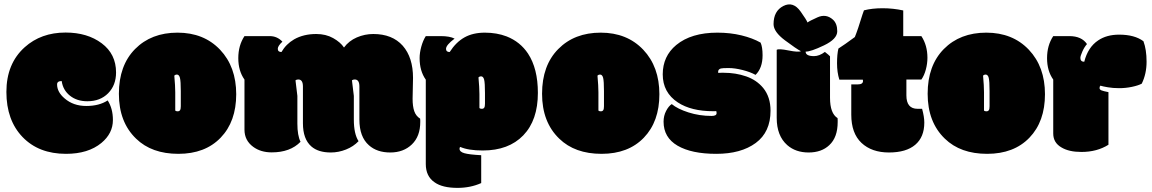

<svg xmlns="http://www.w3.org/2000/svg" viewBox="-20 -702 5371 895"><path d="M287.6 15.1Q391.1 15.1 452.6 -35.6Q506.3 -80.1 506.3 -142.6Q506.3 -196.3 481.9 -233.9Q442.4 -208 382.1 -208Q321.8 -208 281.2 -243.2Q246.1 -272.9 246.1 -308.6Q246.1 -324.2 267.6 -324.2Q273.4 -282.2 305.9 -256.1Q338.4 -230 387.2 -230Q447.3 -230 484.1 -267.3Q521 -304.7 521 -364.3Q521 -450.2 454.1 -500.2Q387.2 -550.3 285.6 -550.3Q171.4 -550.3 95.2 -481.9Q9.8 -405.3 9.8 -273.4Q9.8 -141.6 85.2 -63.2Q160.6 15.1 287.6 15.1Z M614.3 -55.7Q687 15.1 811.5 15.1Q936 15.1 1008.5 -60.1Q1081.1 -135.3 1081.1 -262.9Q1081.1 -390.6 1005.9 -470.2Q930.2 -549.8 807.6 -549.8Q685.1 -549.8 609.6 -473.4Q534.2 -397 534.2 -264.9Q534.2 -132.8 614.3 -55.7ZM796.9 -272Q796.9 -301.3 792.5 -349.6Q797.4 -354.5 804.2 -354.5Q814.9 -354.5 818.8 -339.1Q822.8 -323.7 822.8 -276.9V-207Q822.8 -193.8 819.3 -188.5Q815.9 -183.1 808.1 -183.1Q800.3 -183.1 796.9 -186.5Z M1903.3 -241.7 1905.3 -338.9Q1905.3 -434.1 1857.4 -488.8Q1808.6 -543.5 1720.2 -543.5Q1680.2 -543.5 1643.3 -527.6Q1606.4 -511.7 1583.5 -480.5Q1566.9 -505.4 1533 -524.4Q1499 -543.5 1454.1 -543.5Q1395 -543.5 1351.1 -518.6Q1313.5 -496.6 1292 -459.5Q1274.9 -459.5 1274.9 -474.6Q1274.9 -487.8 1296.4 -507.8Q1272 -533.7 1237.3 -533.7H1119.6Q1090.8 -490.2 1090.8 -430.9Q1090.8 -371.6 1119.6 -331.1V-97.7Q1119.6 -47.4 1160.2 -17.6Q1195.3 8.3 1246.6 8.3Q1333 8.3 1380.9 -41Q1366.2 -70.8 1366.2 -125.5V-254.9L1357.4 -327.6Q1362.3 -331.5 1370.6 -331.5Q1392.1 -331.5 1392.1 -298.8V-127.4Q1392.1 -53.7 1431.2 -19.5Q1463.4 8.8 1522 8.8Q1558.1 8.8 1593 -5.1Q1627.9 -19 1651.4 -43.9Q1629.4 -78.1 1629.4 -144.5V-254.9L1620.6 -327.6Q1625.5 -331.5 1633.8 -331.5Q1655.3 -331.5 1655.3 -298.8V-144.5Q1655.3 -64 1699.7 -24.9Q1737.3 8.8 1799.1 8.8Q1860.8 8.8 1899.9 -28.8Q1939 -66.4 1939 -133.3V-140.6Q1939 -146.5 1938.5 -148.9Q1918.9 -161.1 1911.1 -183.6Q1903.3 -206.1 1903.3 -241.7Z M2059.1 -474.1Q2059.1 -492.2 2099.1 -522Q2076.7 -533.7 2034.2 -533.7H1964.8Q1951.7 -513.2 1943.8 -484.4Q1936 -455.6 1936 -431.2Q1936 -371.1 1964.8 -330.6V62.5Q1964.8 120.1 2005.9 147.9Q2042 173.8 2112.8 173.8Q2172.9 173.8 2223.1 151.4V21.5Q2167.5 18.6 2144.8 12.2Q2122.1 5.9 2122.1 -8.8Q2122.1 -15.1 2125.5 -17.1Q2163.1 -0.5 2230.5 -0.5Q2351.1 -0.5 2419.2 -71Q2487.3 -141.6 2487.3 -269Q2487.3 -382.3 2441.4 -452.1Q2404.8 -507.3 2341.8 -532.2Q2295.9 -549.8 2240.2 -549.8Q2184.6 -549.8 2145 -527.6Q2105.5 -505.4 2076.2 -459.5Q2059.1 -459.5 2059.1 -474.1ZM2214.8 -263.7Q2214.8 -293 2210.4 -341.3Q2215.3 -346.2 2222.2 -346.2Q2232.9 -346.2 2236.8 -330.8Q2240.7 -315.4 2240.7 -268.6V-218.8Q2240.7 -205.6 2237.3 -200.2Q2233.9 -194.8 2226.1 -194.8Q2218.3 -194.8 2214.8 -198.2Z M2586.9 -55.7Q2659.7 15.1 2784.2 15.1Q2908.7 15.1 2981.2 -60.1Q3053.7 -135.3 3053.7 -262.9Q3053.7 -390.6 2978.5 -470.2Q2902.8 -549.8 2780.3 -549.8Q2657.7 -549.8 2582.3 -473.4Q2506.8 -397 2506.8 -264.9Q2506.8 -132.8 2586.9 -55.7ZM2769.5 -272Q2769.5 -301.3 2765.1 -349.6Q2770 -354.5 2776.9 -354.5Q2787.6 -354.5 2791.5 -339.1Q2795.4 -323.7 2795.4 -276.9V-207Q2795.4 -193.8 2792 -188.5Q2788.6 -183.1 2780.8 -183.1Q2772.9 -183.1 2769.5 -186.5Z M3340.3 -382.8Q3347.7 -384.8 3376.5 -384.8Q3405.3 -384.8 3441.2 -375.7Q3477.1 -366.7 3502 -353Q3534.7 -384.8 3534.7 -444.3Q3534.7 -483.4 3525.4 -503.4Q3488.3 -524.4 3436.3 -537.1Q3384.3 -549.8 3324.2 -549.8Q3202.1 -549.8 3132.3 -492.2Q3069.3 -439.9 3069.3 -355.5Q3069.3 -271 3139.6 -224.6Q3201.7 -183.6 3305.2 -183.6H3310.5Q3315.4 -183.6 3318.8 -184.1Q3320.3 -180.2 3320.3 -174.3Q3320.3 -161.6 3297.4 -161.6Q3240.2 -161.6 3189.2 -178Q3138.2 -194.3 3111.3 -216.8Q3096.7 -207.5 3085 -184.8Q3073.2 -162.1 3073.2 -134.8Q3073.2 -61 3138.4 -22.9Q3203.6 15.1 3318.8 15.1Q3434.1 15.1 3502.9 -35.6Q3571.8 -86.4 3571.8 -186Q3571.8 -250 3537.6 -292Q3506.8 -329.1 3458.3 -345.9Q3409.7 -362.8 3354 -362.8H3342.3Q3333.5 -362.8 3328.1 -362.3Q3327.6 -362.8 3327.6 -365.2V-367.7Q3327.6 -378.9 3340.3 -382.8Z M3849.1 -439.5Q3844.7 -444.8 3825.2 -460Q3799.3 -440.4 3774.4 -440.4Q3735.4 -440.4 3735.4 -461.4Q3759.3 -460.9 3821 -490.5Q3882.8 -520 3882.8 -556.2Q3882.8 -592.3 3862.8 -610.4Q3830.6 -639.2 3790.5 -621.1Q3753.4 -604.5 3744.1 -597.2Q3739.7 -609.4 3711.9 -648.4Q3677.2 -697.3 3631.6 -674.1Q3585.9 -650.9 3585.9 -589.4Q3585.9 -553.7 3639.2 -513.9Q3692.4 -474.1 3713.4 -463.4Q3702.1 -457.5 3655.8 -466.8Q3609.4 -476.1 3600.6 -469.7V-152.3Q3600.6 -68.8 3649.9 -25.4Q3689 8.8 3749.3 8.8Q3809.6 8.8 3845.7 -25.4Q3884.8 -61.5 3884.8 -133.3V-142.1Q3884.8 -148.9 3884.3 -151.4Q3849.1 -173.3 3849.1 -246.1Z M3948.2 -308.6V-167.5Q3948.2 -80.6 3995.8 -35.9Q4043.5 8.8 4123.8 8.8Q4204.1 8.8 4246.3 -27.1Q4288.6 -63 4288.6 -130.4Q4288.6 -157.7 4278.3 -194.8H4257.3Q4205.1 -194.8 4205.1 -257.3V-331.1H4274.9Q4288.6 -350.6 4295.9 -378.4Q4303.2 -406.2 4303.2 -432.6Q4303.2 -490.7 4274.9 -533.7H4190.4V-653.3Q4143.1 -663.6 4094.2 -663.6Q4045.4 -663.6 4007.3 -653.8Q4003.4 -644.5 4000.5 -634.8Q3978.5 -562.5 3964.8 -529.3Q3916 -493.2 3888.2 -475.6Q3881.8 -449.2 3881.8 -407Q3881.8 -364.7 3892.6 -330.6H4002Q4002.9 -326.7 4002.9 -324.7Q4002.9 -308.6 3978.5 -308.6Z M4384.3 -55.7Q4457 15.1 4581.5 15.1Q4706.1 15.1 4778.6 -60.1Q4851.1 -135.3 4851.1 -262.9Q4851.1 -390.6 4775.9 -470.2Q4700.2 -549.8 4577.6 -549.8Q4455.1 -549.8 4379.6 -473.4Q4304.2 -397 4304.2 -264.9Q4304.2 -132.8 4384.3 -55.7ZM4566.9 -272Q4566.9 -301.3 4562.5 -349.6Q4567.4 -354.5 4574.2 -354.5Q4585 -354.5 4588.9 -339.1Q4592.8 -323.7 4592.8 -276.9V-207Q4592.8 -193.8 4589.4 -188.5Q4585.9 -183.1 4578.1 -183.1Q4570.3 -183.1 4566.9 -186.5Z M5021 6.3Q5093.8 6.3 5147 -27.3V-272.5Q5124.5 -276.9 5115 -280.5Q5105.5 -284.2 5105.5 -291.5Q5105.5 -298.8 5109.4 -302.7Q5120.1 -299.3 5143.8 -295.2Q5167.5 -291 5197.3 -291Q5227.1 -291 5256.3 -297.1Q5285.6 -303.2 5302.2 -312Q5324.7 -357.9 5324.7 -414.3Q5324.7 -470.7 5310.1 -509.8Q5269 -540.5 5196.8 -540.5Q5138.7 -540.5 5099.1 -513.7Q5051.3 -481.9 5034.2 -414.1Q5025.4 -414.1 5020.8 -418.5Q5016.1 -422.9 5016.1 -431.9Q5016.1 -440.9 5025.4 -461.9Q5034.7 -482.9 5046.9 -496.6Q5022 -533.7 4964.4 -533.7H4889.6Q4860.8 -490.2 4860.8 -430.9Q4860.8 -371.6 4889.6 -331.1V-79.6Q4889.6 -36.6 4928.2 -14.6Q4962.9 6.3 5021 6.3Z"/></svg>

Font: Friends & Family
Style: Regular
Weight: 400
Designer: Sarang Kulkarni, Maithili Shingre, Noopur Datye
Foundry: Ek Type
Version: Version 1.000;hotconv 1.0.117;makeotfexe 2.5.65602